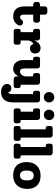

<svg xmlns="http://www.w3.org/2000/svg" viewBox="1277 -2087 1050 3644"><g transform="rotate(90 1802.0 -265.0)"><path d="M401 -178Q427 -178 446 -161.5Q465 -145 465 -121Q465 -93 448 -70Q390 10 298 10Q101 10 101 -208V-370H66Q45 -370 31 -384Q17 -398 17 -420V-451Q17 -472 31 -486Q45 -500 66 -500H101V-588Q101 -610 115 -624Q129 -638 151 -638H210Q231 -638 245 -624Q259 -610 259 -588V-500H360Q382 -500 396 -486Q410 -472 410 -451V-420Q410 -398 396 -384Q382 -370 360 -370H259V-183Q259 -154 271.5 -137Q284 -120 306 -120Q335 -120 357 -153Q376 -178 401 -178Z M890 -510Q941 -510 968 -481.5Q995 -453 995 -406Q995 -363 968.5 -335.5Q942 -308 898 -308Q867 -308 844.5 -326Q822 -344 814 -374Q785 -363 766.5 -331.5Q748 -300 748 -263V-133H781Q828 -133 828 -88V-44Q828 0 781 0H575Q528 0 528 -44V-88Q528 -133 575 -133H590V-367H575Q528 -367 528 -412V-456Q528 -500 575 -500H699Q720 -500 734 -486Q748 -472 748 -450V-389Q765 -444 804.5 -477Q844 -510 890 -510Z M1603 -133Q1651 -133 1651 -88V-44Q1651 0 1603 0H1480Q1458 0 1444 -14Q1430 -28 1430 -50V-95Q1410 -48 1371.5 -19Q1333 10 1290 10Q1209 10 1164.5 -42Q1120 -94 1120 -188V-367H1104Q1057 -367 1057 -412V-456Q1057 -500 1104 -500H1228Q1249 -500 1263.5 -486Q1278 -472 1278 -450V-236Q1278 -170 1290.5 -145Q1303 -120 1336 -120Q1375 -120 1402.5 -154Q1430 -188 1430 -235V-367H1415Q1367 -367 1367 -412V-456Q1367 -500 1415 -500H1539Q1560 -500 1574 -486Q1588 -472 1588 -450V-133Z M1825 -572Q1783 -572 1755 -600.5Q1727 -629 1727 -671Q1727 -713 1755 -741.5Q1783 -770 1825 -770Q1868 -770 1896 -741.5Q1924 -713 1924 -671Q1924 -629 1896 -600.5Q1868 -572 1825 -572ZM1873 -500Q1894 -500 1908.5 -486Q1923 -472 1923 -450V19Q1923 123 1872 181.5Q1821 240 1729 240Q1660 240 1616.5 207.5Q1573 175 1573 123Q1573 88 1596 66.5Q1619 45 1656 45Q1685 45 1706.5 61.5Q1728 78 1736 105Q1765 93 1765 23V-367H1750Q1702 -367 1702 -412V-456Q1702 -500 1750 -500Z M2230.5 -600.5Q2202 -572 2160 -572Q2118 -572 2089.5 -600.5Q2061 -629 2061 -671Q2061 -713 2089.5 -741.5Q2118 -770 2160 -770Q2202 -770 2230.5 -741.5Q2259 -713 2259 -671Q2259 -629 2230.5 -600.5ZM2084 0Q2037 0 2037 -44V-88Q2037 -133 2084 -133H2099V-367H2084Q2037 -367 2037 -412V-456Q2037 -500 2084 -500H2208Q2229 -500 2243 -486Q2257 -472 2257 -450V-133H2272Q2320 -133 2320 -88V-44Q2320 0 2272 0Z M2419 0Q2371 0 2371 -44V-88Q2371 -133 2419 -133H2434V-607H2419Q2371 -607 2371 -652V-696Q2371 -740 2419 -740H2542Q2563 -740 2577.5 -726Q2592 -712 2592 -690V-133H2607Q2654 -133 2654 -88V-44Q2654 0 2607 0Z M2755 0Q2707 0 2707 -44V-88Q2707 -133 2755 -133H2770V-607H2755Q2707 -607 2707 -652V-696Q2707 -740 2755 -740H2878Q2899 -740 2913.5 -726Q2928 -712 2928 -690V-133H2943Q2990 -133 2990 -88V-44Q2990 0 2943 0Z M3306 10Q3187 10 3121.5 -56.5Q3056 -123 3056 -244Q3056 -369 3125 -439.5Q3194 -510 3316 -510Q3435 -510 3500 -443.5Q3565 -377 3565 -257Q3565 -132 3496 -61Q3427 10 3306 10ZM3307 -120Q3357 -120 3380.5 -152.5Q3404 -185 3404 -255Q3404 -380 3314 -380Q3217 -380 3217 -246Q3217 -120 3307 -120Z"/></g></svg>

Font: Solway ExtraBold
Style: Regular
Weight: 800
Designer: Mariya V. Pigoulevskaya
Foundry: The Northern Block Ltd.
Version: Version 1.000;hotconv 1.0.109;makeotfexe 2.5.65596